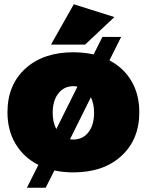

<svg xmlns="http://www.w3.org/2000/svg" viewBox="-20 -800 688 900"><path d="M516 -720 379 -591H219L326 -780ZM493 -517Q560 -482 596.5 -419.5Q633 -357 633 -274Q633 -146 549 -69Q465 8 324 8Q276 8 235 -1L194 80H106L160 -27Q91 -62 53 -125.5Q15 -189 15 -274Q15 -402 99 -478.5Q183 -555 324 -555Q371 -555 419 -545L460 -627H548ZM227 -271Q227 -226 244 -195L343 -394Q331 -396 324 -396Q280 -396 253.5 -362Q227 -328 227 -271ZM324 -146Q368 -146 394.5 -180Q421 -214 421 -271Q421 -314 406 -344L308 -147Q313 -146 324 -146Z"/></svg>

Font: MontserratBlack
Style: Regular
Weight: 900
Designer: Julieta Ulanovsky
Foundry: Julieta Ulanovsky
Version: Version 4.000